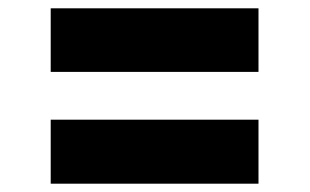

<svg xmlns="http://www.w3.org/2000/svg" viewBox="-20 -592 745 462"><path d="M102 -419V-572H602V-419ZM102 -150V-304H602V-150Z"/></svg>

Font: Mona Sans Expanded ExtraBold
Style: Regular
Weight: 800
Width: 7
Designer: Deni Anggara
Foundry: GitHub
Version: Version 1.001; ttfautohint (v1.8.4.7-5d5b);gftools[0.9.33]